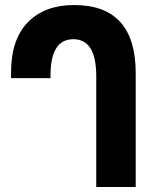

<svg xmlns="http://www.w3.org/2000/svg" viewBox="-20 -744 624 764"><path d="M363 0H520V-453Q520 -724 275 -724Q158 -724 91 -655.5Q24 -587 24 -456V-433H181V-444Q181 -588 272 -588Q363 -588 363 -441Z"/></svg>

Font: Noto Sans Georgian Condensed Extra
Style: Regular
Weight: 800
Width: 3
Designer: Monotype Design Team
Foundry: Monotype Imaging Inc.
Version: Version 1.901